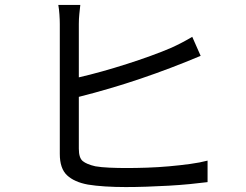

<svg xmlns="http://www.w3.org/2000/svg" viewBox="-20 -755 996 777"><path d="M305 -735Q303 -718 301 -698Q299 -678 299 -658V-442Q343 -452 393 -466Q443 -480 493 -496Q543 -512 590 -529Q637 -546 674 -562Q718 -582 758 -606L792 -529Q671 -478 548.5 -436.5Q426 -395 299 -363V-153Q299 -116 315 -103Q331 -90 366 -82Q389 -78 423 -76.5Q457 -75 492 -75Q530 -75 575 -76.5Q620 -78 664.5 -82Q709 -86 749.5 -91.5Q790 -97 820 -105V-18Q789 -14 748 -10Q707 -6 662.5 -3.5Q618 -1 573 0.5Q528 2 489 2Q446 2 406 -0.5Q366 -3 336 -8Q281 -18 251.5 -45.5Q222 -73 222 -132V-658Q222 -675 220.5 -696.5Q219 -718 216 -735Z"/></svg>

Font: Kinto Sans
Style: Regular
Weight: 400
Designer: Authors: Ryoko NISHIZUKA  (kana & ideographs); Paul D. Hunt (Latin, Greek & Cyrillic); Wenlong ZHANG  (bopomofo); Sandol
Foundry: Adobe Systems Incorporated, ookami Inc.
Version: Version 0.001